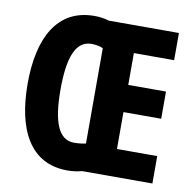

<svg xmlns="http://www.w3.org/2000/svg" viewBox="-81 -872 905 897"><g transform="rotate(10 371.5 -423.5)"><path d="M296 -790C120 -790 43 -642 43 -425C43 -211 116 -57 296 -57C324 -57 346 -61 365 -66H698V-196H507V-371H686V-500H507V-651H698V-780H365C346 -786 324 -790 296 -790ZM304 -659C325 -659 347 -655 360 -648V-196C347 -193 326 -190 304 -190C230 -190 199 -272 199 -424C199 -577 230 -658 304 -659Z"/></g></svg>

Font: Noto Sans Malayalam UI ExtraCondensed ExtraBold
Style: Regular
Weight: 800
Width: 2
Designer: Jelle Bosma - Monotype Design Team
Foundry: Monotype Imaging Inc.
Version: Version 2.104